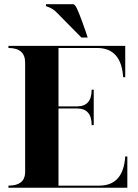

<svg xmlns="http://www.w3.org/2000/svg" viewBox="-20 -879 645 899"><path d="M390.6 -703.1H361.3L244.6 -821.3Q231.9 -834.5 215.3 -842.3Q200.2 -849.6 195.3 -849.6V-859.4H322.3Q327.1 -859.4 333 -851.6Q344.7 -836.9 380.9 -732.4ZM19.5 -664.1H566.4V-517.6H556.6Q547.9 -654.3 434.6 -654.3H253.9V-380.9H340.8Q409.2 -380.9 409.2 -459H418.9V-293H409.2Q409.2 -371.1 340.8 -371.1H253.9V-9.8H444.3Q557.6 -9.8 566.4 -146.5H576.2V0H19.5V-9.8Q94.7 -9.8 97.7 -69.3V-585.9Q97.7 -654.3 19.5 -654.3Z"/></svg>

Font: spinweradBold
Style: Regular
Weight: 700
Width: 7
Version: Version 0.3 ; ttfautohint (v1.2) -l 8 -r 50 -G 200 -x 14 -D 